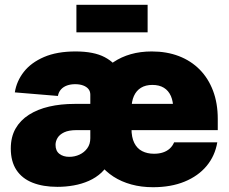

<svg xmlns="http://www.w3.org/2000/svg" viewBox="-20 -760 943 790"><path d="M216.3 8.8Q157.2 8.8 114 -8.3Q70.8 -25.4 47.6 -60.5Q24.4 -95.7 24.4 -148.9Q24.4 -196.3 43.9 -230.7Q63.5 -265.1 99.1 -287.8Q134.8 -310.5 182.4 -321.5Q230 -332.5 286.6 -332.5H733.4L692.9 -310.5Q692.9 -342.8 683.1 -365Q673.3 -387.2 654.3 -398.9Q635.3 -410.6 606.9 -410.6Q579.1 -410.6 560.1 -398.9Q541 -387.2 531 -365Q521 -342.8 521 -310.5V-231Q521 -194.8 532.5 -171.9Q543.9 -148.9 564.9 -138.2Q585.9 -127.4 613.8 -127.4Q634.3 -127.4 650.6 -132.8Q667 -138.2 678.7 -148.9Q690.4 -159.7 696.3 -174.3H874Q864.7 -118.7 830.1 -77.1Q795.4 -35.6 739.5 -12.7Q683.6 10.3 609.4 10.3Q561.5 10.3 520.5 -1Q479.5 -12.2 447 -33.2Q414.6 -54.2 391.6 -83.5V-453.1Q415.5 -483.4 447.3 -504.6Q479 -525.9 518.3 -537.1Q557.6 -548.3 604.5 -548.3Q666 -548.3 716.1 -529.1Q766.1 -509.8 801.8 -473.6Q837.4 -437.5 856.7 -386.2Q876 -335 876 -271V-224.6H295.4Q263.2 -224.6 244.1 -215.6Q225.1 -206.5 216.8 -192.6Q208.5 -178.7 208.5 -164.1Q208.5 -139.2 224.4 -127Q240.2 -114.7 265.1 -114.7Q287.6 -114.7 307.1 -123.8Q326.7 -132.8 339.1 -149.9Q351.6 -167 351.6 -191.4V-370.6Q351.6 -384.3 343.8 -393.8Q335.9 -403.3 322 -408.4Q308.1 -413.6 289.1 -413.6Q270.5 -413.6 255.6 -408.2Q240.7 -402.8 231 -392.1Q221.2 -381.3 218.3 -365.2L41 -379.9Q48.3 -426.3 78.1 -464.4Q107.9 -502.4 161.1 -525.4Q214.4 -548.3 291 -548.3Q366.2 -548.3 410.9 -524.7Q455.6 -501 475.3 -460.7Q495.1 -420.4 495.1 -369.1V-102.1H433.1Q420.4 -71.3 397.7 -50Q375 -28.8 345.7 -15.9Q316.4 -2.9 283.4 2.9Q250.5 8.8 216.3 8.8ZM587.4 -740.2V-627H294.4V-740.2Z"/></svg>

Font: Inter 17pt Black
Style: Regular
Weight: 900
Version: Version 4.001;git-66647c0bb